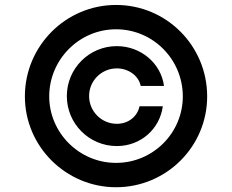

<svg xmlns="http://www.w3.org/2000/svg" viewBox="-20 -759 955 790"><path d="M255 -363.6C255 -250 346.9 -158 460.6 -158C559.3 -158 637.4 -228.3 649.9 -321.7H554C545.5 -279.5 508.2 -249.6 460.6 -249.6C397.7 -249.6 346.6 -300.8 346.6 -364C346.6 -426.8 397.7 -477.6 460.6 -477.6C508.2 -477.6 550.4 -447.8 558.9 -405.5H654.8C642.4 -498.9 559.3 -569.2 460.6 -569.2C346.9 -569.2 255 -477.3 255 -363.6ZM82.4 -363.6C81.7 -156.6 251.1 11.4 457.4 11.4C665.1 11.4 833.1 -156.6 832.4 -363.6C831.7 -570.7 665.1 -738.6 457.4 -738.6C251.1 -738.6 83.1 -570.7 82.4 -363.6ZM182.5 -363.3C183.2 -514.9 306.5 -638.5 457.4 -638.5C609 -638.5 731.5 -515.6 732.2 -363.3C732.6 -212 609.7 -88.8 457.4 -88.8C305.8 -88.8 182.2 -212.7 182.5 -363.3Z"/></svg>

Font: Magic Ui Pro Semi Bold
Style: Regular
Weight: 600
Designer: Stefan Endress, Andreas Faust
Version: Version 1.000;FEAKit 1.0